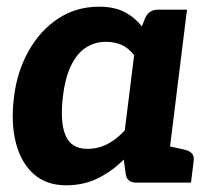

<svg xmlns="http://www.w3.org/2000/svg" viewBox="-20 -546 642 574"><path d="M178 8Q119 8 81 -25.5Q43 -59 27.5 -119Q12 -179 22 -257Q31 -332 65.5 -393.5Q100 -455 154 -490.5Q208 -526 276 -526Q321 -526 351.5 -510.5Q382 -495 404 -467L414 -492Q425 -517 452 -517H539L475 0H388Q360 0 356 -25L350 -69Q315 -34 272.5 -13Q230 8 178 8ZM241 -101Q274 -101 301.5 -115.5Q329 -130 353 -156L381 -381Q364 -403 343 -412Q322 -421 297 -421Q262 -421 235 -402.5Q208 -384 191 -347Q174 -310 168 -257Q159 -181 176 -141Q193 -101 241 -101ZM453 0 480 -110 530 -99Q545 -96 553 -88Q561 -80 559 -65L551 0Z"/></svg>

Font: Aleo ExtraBold
Style: Italic
Weight: 800
Italic angle: -7°
Designer: Alessio Laiso
Foundry: Alessio Laiso
Version: Version 2.001;gftools[0.9.29]